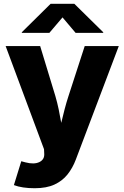

<svg xmlns="http://www.w3.org/2000/svg" viewBox="-20 -790 660 1018"><path d="M53.7 191.4 92.8 64.9 114.7 70.8Q161.1 83 189.2 69.1Q217.3 55.2 214.4 22.9L213.4 1L9.8 -545.9H192.9L273.4 -281.2Q283.7 -246.1 291 -210.9Q298.3 -175.8 304.7 -138.7Q313.5 -176.3 322.8 -211.4Q332 -246.6 343.3 -281.2L429.2 -545.9H609.9L381.8 56.6Q365.2 100.6 338.1 134.8Q311 168.9 268.8 188.5Q226.6 208 164.1 208Q97.2 208 53.7 191.4ZM241.7 -615.7H95.7V-619.1L248.5 -770H374L527.3 -619.1V-615.7H380.9L311.5 -697.8Z"/></svg>

Font: Inter Extra Bold
Style: Regular
Weight: 800
Designer: Rasmus Andersson
Foundry: rsms
Version: Version 4.000;git-3c8e0fc